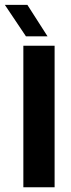

<svg xmlns="http://www.w3.org/2000/svg" viewBox="-50 -794 300 814"><path d="M49 0V-600H181.5V0ZM60 -640 -29.5 -773.5H66L151.5 -640Z"/></svg>

Font: Big Shoulders Stencil Text Thin ExtraBold
Style: Regular
Weight: 800
Version: Version 2.001